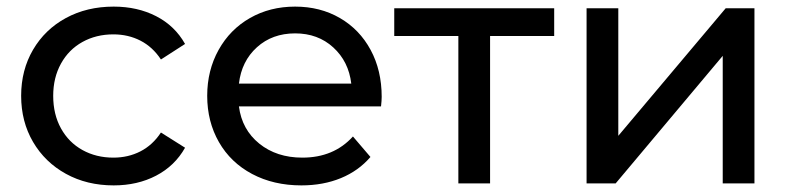

<svg xmlns="http://www.w3.org/2000/svg" viewBox="-20 -555 2396 581"><path d="M44 -265Q44 -343 80 -404.5Q116 -466 179.5 -500.5Q243 -535 324 -535Q396 -535 452.5 -506Q509 -477 540 -422L467 -375Q442 -413 405 -432Q368 -451 323 -451Q271 -451 229.5 -428Q188 -405 164.5 -362.5Q141 -320 141 -265Q141 -209 164.5 -166.5Q188 -124 229.5 -101Q271 -78 323 -78Q368 -78 405 -97Q442 -116 467 -154L540 -108Q509 -53 452.5 -23.5Q396 6 324 6Q243 6 179.5 -29Q116 -64 80 -125.5Q44 -187 44 -265Z M1133 -233H703Q712 -163 764.5 -120.5Q817 -78 895 -78Q990 -78 1048 -142L1101 -80Q1065 -38 1011.5 -16Q958 6 892 6Q808 6 743 -28.5Q678 -63 642.5 -125Q607 -187 607 -265Q607 -342 641.5 -404Q676 -466 736.5 -500.5Q797 -535 873 -535Q949 -535 1008.5 -500.5Q1068 -466 1101.5 -404Q1135 -342 1135 -262Q1135 -251 1133 -233ZM703 -302H1043Q1035 -369 988.5 -411.5Q942 -454 873 -454Q804 -454 757.5 -412Q711 -370 703 -302Z M1657 -446H1463V0H1367V-446H1173V-530H1657Z M1755 -530H1851V-144L2176 -530H2263V0H2167V-386L1843 0H1755Z"/></svg>

Font: APTA Sans Medium
Style: Bold
Weight: 500
Version: Version 7.200